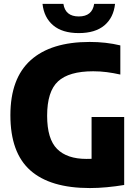

<svg xmlns="http://www.w3.org/2000/svg" viewBox="-20 -968 718 998"><path d="M447 9.5Q241 9.5 137.5 -82.5Q34 -174.5 34 -369Q34 -560.5 139.5 -655.2Q245 -750 446 -750Q531 -750 605.5 -732V-580.5Q570 -588.5 535.5 -593Q501 -597.5 464.5 -597.5Q338.5 -597.5 281.8 -545.2Q225 -493 225 -366.5Q225 -245.5 276.8 -193.8Q328.5 -142 429.5 -142Q442.5 -142 456 -142.5V-360H625.5V-6.5Q580.5 1 535 5.2Q489.5 9.5 447 9.5ZM389.5 -796Q304 -796 256.2 -836.5Q208.5 -877 201 -948H309.5Q319.5 -882.5 389.5 -882.5Q459.5 -882.5 469.5 -948H578Q570.5 -876.5 522.8 -836.2Q475 -796 389.5 -796Z"/></svg>

Font: Encode Sans SmCnd XBd
Style: Regular
Weight: 800
Width: 4
Designer: Multiple Designers
Foundry: Impallari Type
Version: Version 3.002; ttfautohint (v1.8.3) -l 8 -r 50 -G 200 -x 14 